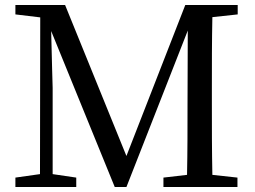

<svg xmlns="http://www.w3.org/2000/svg" viewBox="-20 -753 1027 773"><path d="M937 -695V-733H726L489 -125L242 -733H42V-695L142 -683L141 -52L42 -38V0H287V-38L192 -52V-399C192 -404 188 -532 186 -628L442 0H489L736 -630L735 -336C735 -240 735 -144 733 -49L638 -38V0H936V-38L835 -49C833 -146 833 -243 833 -339V-393C833 -491 833 -589 835 -684Z"/></svg>

Font: Noto Serif CJK JP Medium
Style: Regular
Weight: 500
Designer: Ryoko NISHIZUKA 西塚涼子 (kana & ideographs); Frank Grießhammer (Latin, Greek & Cyrillic); Wenlong ZHANG 张文龙 (bopomofo); San
Foundry: Adobe Systems Incorporated
Version: Version 1.000;PS 1;hotconv 16.6.53;makeotf.lib2.5.65590